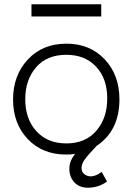

<svg xmlns="http://www.w3.org/2000/svg" viewBox="-20 -712 649 897"><path d="M453 -635H127V-692H453ZM455 91 480 136Q441 165 390 165Q351 165 327.5 140Q304 115 304 76Q304 40 331 7Q312 10 289 10Q178 10 109.5 -62.5Q41 -135 41 -247Q41 -360 110 -434Q179 -508 290 -508Q400 -508 469 -435Q538 -362 538 -248Q538 -102 432 -31Q390 13 375.5 33.5Q361 54 361 72Q361 92 374.5 102Q388 112 404 112Q427 112 455 91ZM98 -248Q98 -156 150 -99Q202 -42 290 -42Q379 -42 430 -101Q481 -160 481 -252Q481 -345 429 -400.5Q377 -456 290 -456Q199 -456 148.5 -397.5Q98 -339 98 -248Z"/></svg>

Font: Bellota
Style: Regular
Weight: 400
Designer: Kemie Guaida
Foundry: Kemie Guaida
Version: Version 1.000;PS 002.000;hotconv 1.0.70;makeotf.lib2.5.58329